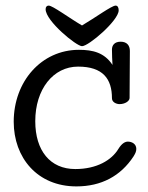

<svg xmlns="http://www.w3.org/2000/svg" viewBox="-20 -660 528 686"><path d="M382 -428C353 -472 312 -482 262 -482C128 -482 29 -369 29 -225C29 -97 113 6 253 6C342 6 411 -31 457 -101C463 -111 467 -118 467 -128C467 -146 451 -154 437 -154C428 -154 416 -149 403 -128C379 -88 326 -56 249 -56C159 -56 106 -122 106 -227C106 -341 170 -422 259 -422C348 -422 380 -378 380 -309C380 -294 397 -288 407 -288C427 -288 443 -299 443 -310C443 -346 444 -440 444 -478C444 -498 433 -511 411 -511C389 -511 380 -498 380 -483C380 -465 381 -443 382 -428ZM393 -640C379 -640 319 -596 273 -569C227 -596 168 -640 154 -640C147 -640 143 -635 143 -627C143 -585 253 -495 273 -495C297 -495 404 -587 404 -623C404 -632 401 -640 393 -640Z"/></svg>

Font: Life Savers
Style: Bold
Weight: 700
Designer: Pablo Impallari, Rodrigo Fuenzalida, Brenda Gallo
Foundry: Pablo Impallari, Rodrigo Fuenzalida, Brenda Gallo
Version: Version 3.000